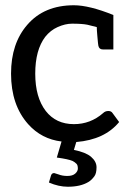

<svg xmlns="http://www.w3.org/2000/svg" viewBox="-20 -534 492 730"><path d="M433 -70Q378 -3 270 6L261 36Q306 45 326 62Q347 80 347 102Q347 125 339 136Q328 151 316 158Q286 176 238 176Q203 176 166 160L174 133Q177 124 186 124L202 129Q217 135 236 135Q256 135 266 126Q276 117 276 107Q276 94 271 89Q264 82 256 78Q240 71 196 65L214 4Q138 -5 87 -62Q22 -135 22 -254Q22 -369 84 -440Q148 -514 261 -514Q319 -514 411 -477V-346H371Q357 -346 354 -360Q353 -363 350 -398Q348 -420 348 -431L312 -440Q292 -444 254 -444Q228 -444 199 -431Q172 -419 152 -394Q114 -344 114 -254Q114 -164 154 -112Q193 -62 261 -62Q324 -62 372 -104Q380 -112 392 -112Q403 -112 408 -104Z"/></svg>

Font: Aleo
Style: Regular
Weight: 400
Designer: Alessio Laiso
Version: Version 1.1